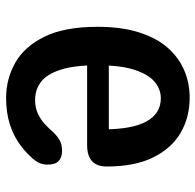

<svg xmlns="http://www.w3.org/2000/svg" viewBox="-26 -634 670 659"><g transform="rotate(-90 309.5 -305.0)"><path d="M304 10.5Q235.5 10.5 182.2 -20.8Q129 -52 98 -115.2Q67 -178.5 67 -274Q67 -341.5 140.5 -341.5H422.5V-267H177.5L194.5 -287.5Q194.5 -186.5 221.8 -137.5Q249 -88.5 301 -88.5Q332.5 -88.5 358 -110Q383.5 -131.5 399 -179.5Q414.5 -227.5 414.5 -306Q414.5 -385.5 399.2 -432.5Q384 -479.5 357.5 -499.8Q331 -520 295.5 -520Q268.5 -520 247.5 -510Q226.5 -500 210.8 -485Q195 -470 183.5 -456.5Q172.5 -445 157.8 -436.2Q143 -427.5 121 -427.5Q98.5 -427.5 86 -439Q73.5 -450.5 73.5 -478Q73.5 -495.5 80.8 -509Q88 -522.5 102.5 -537Q119.5 -556 146.8 -575.2Q174 -594.5 212.8 -607Q251.5 -619.5 302.5 -619.5Q367.5 -619.5 423 -588.2Q478.5 -557 512.5 -488Q546.5 -419 546.5 -306Q546.5 -223 527.2 -162.8Q508 -102.5 474.2 -64.5Q440.5 -26.5 396.8 -8Q353 10.5 304 10.5Z"/></g></svg>

Font: Sono ExtraLight Monospace SemiBold
Style: Regular
Weight: 600
Version: Version 2.112